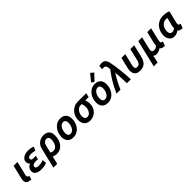

<svg xmlns="http://www.w3.org/2000/svg" viewBox="423 -2621 4624 4624"><g transform="rotate(-45 2735.0 -309.5)"><path d="M214 10Q164 9 127.5 -2Q91 -13 71 -38.5Q51 -64 51 -108Q51 -125 54 -145Q57 -165 62 -186L143 -524H274L191 -182Q188 -169 186 -158.5Q184 -148 184 -137Q184 -117 196 -104.5Q208 -92 239 -86Z M557 13Q499 13 452 -1.5Q405 -16 377.5 -48Q350 -80 350 -129Q350 -162 363 -192.5Q376 -223 402 -247Q428 -271 465 -282Q442 -296 429 -320.5Q416 -345 416 -376Q416 -417 434.5 -447.5Q453 -478 485.5 -498Q518 -518 560.5 -528Q603 -538 651 -538Q697 -538 740 -529.5Q783 -521 814 -506L768 -410Q745 -418 711 -424Q677 -430 643 -430Q614 -430 589.5 -424.5Q565 -419 550.5 -404.5Q536 -390 536 -365Q536 -342 549.5 -329Q563 -316 598 -316H691L669 -222H585Q547 -222 523.5 -212Q500 -202 489.5 -186Q479 -170 479 -151Q479 -121 506 -108Q533 -95 576 -95Q607 -95 639.5 -100Q672 -105 698 -112.5Q724 -120 734 -126L745 -22Q720 -11 689 -2.5Q658 6 624.5 9.5Q591 13 557 13Z M790 185 911 -323Q928 -400 968.5 -447.5Q1009 -495 1062 -516Q1115 -537 1171 -537Q1226 -537 1270.5 -517.5Q1315 -498 1341 -454.5Q1367 -411 1367 -338Q1367 -261 1346.5 -196Q1326 -131 1288.5 -84.5Q1251 -38 1200 -12.5Q1149 13 1087 13Q1057 13 1027.5 5.5Q998 -2 968 -16L919 185ZM1077 -98Q1116 -98 1145.5 -117.5Q1175 -137 1195.5 -170.5Q1216 -204 1226 -246.5Q1236 -289 1236 -333Q1236 -379 1215 -402.5Q1194 -426 1158 -426Q1116 -426 1083.5 -395.5Q1051 -365 1036 -300L994 -123Q1015 -110 1035.5 -104Q1056 -98 1077 -98Z M1647 13Q1583 13 1538 -13Q1493 -39 1470 -85.5Q1447 -132 1447 -194Q1447 -262 1468 -323.5Q1489 -385 1528 -433Q1567 -481 1621 -509Q1675 -537 1741 -537Q1806 -537 1850.5 -511Q1895 -485 1918 -439Q1941 -393 1941 -330Q1941 -263 1920.5 -201Q1900 -139 1862 -91Q1824 -43 1769.5 -15Q1715 13 1647 13ZM1659 -98Q1686 -98 1709.5 -110Q1733 -122 1751.5 -143.5Q1770 -165 1783.5 -193Q1797 -221 1804 -252.5Q1811 -284 1811 -317Q1811 -369 1791.5 -397.5Q1772 -426 1729 -426Q1702 -426 1679 -414Q1656 -402 1637 -380.5Q1618 -359 1604.5 -331Q1591 -303 1584 -271.5Q1577 -240 1577 -207Q1577 -155 1596.5 -126.5Q1616 -98 1659 -98Z M2219 13Q2151 13 2106.5 -15.5Q2062 -44 2041 -92.5Q2020 -141 2020 -200Q2020 -256 2039.5 -313.5Q2059 -371 2098.5 -418.5Q2138 -466 2198.5 -495Q2259 -524 2341 -524H2616L2590 -415H2472Q2489 -383 2496.5 -352.5Q2504 -322 2504 -288Q2504 -216 2480 -159.5Q2456 -103 2416 -64.5Q2376 -26 2325 -6.5Q2274 13 2219 13ZM2229 -98Q2266 -98 2293.5 -115.5Q2321 -133 2339 -162Q2357 -191 2366.5 -228Q2376 -265 2376 -303Q2376 -335 2369.5 -363Q2363 -391 2350 -415H2321Q2279 -415 2247 -396Q2215 -377 2193 -345.5Q2171 -314 2160 -278Q2149 -242 2149 -207Q2149 -177 2157 -152Q2165 -127 2183 -112.5Q2201 -98 2229 -98Z M2823 13Q2759 13 2714 -13Q2669 -39 2646 -85.5Q2623 -132 2623 -194Q2623 -262 2644 -323.5Q2665 -385 2704 -433Q2743 -481 2797 -509Q2851 -537 2917 -537Q2982 -537 3026.5 -511Q3071 -485 3094 -439Q3117 -393 3117 -330Q3117 -263 3096.5 -201Q3076 -139 3038 -91Q3000 -43 2945.5 -15Q2891 13 2823 13ZM2835 -98Q2862 -98 2885.5 -110Q2909 -122 2927.5 -143.5Q2946 -165 2959.5 -193Q2973 -221 2980 -252.5Q2987 -284 2987 -317Q2987 -369 2967.5 -397.5Q2948 -426 2905 -426Q2878 -426 2855 -414Q2832 -402 2813 -380.5Q2794 -359 2780.5 -331Q2767 -303 2760 -271.5Q2753 -240 2753 -207Q2753 -155 2772.5 -126.5Q2792 -98 2835 -98ZM2950 -575 2880 -622 3028 -804 3105 -738Z M3126 0Q3169 -105 3220 -198.5Q3271 -292 3326.5 -375Q3382 -458 3437 -529Q3431 -577 3422.5 -606.5Q3414 -636 3397 -650Q3380 -664 3348 -664Q3335 -664 3322 -662.5Q3309 -661 3296 -657L3302 -764Q3323 -769 3345 -772.5Q3367 -776 3388 -776Q3418 -776 3442.5 -769Q3467 -762 3486.5 -744.5Q3506 -727 3520.5 -696.5Q3535 -666 3543 -620Q3557 -551 3568.5 -472.5Q3580 -394 3589 -312Q3598 -230 3604 -150.5Q3610 -71 3613 0H3479Q3478 -38 3476 -83.5Q3474 -129 3472.5 -179.5Q3471 -230 3467.5 -280.5Q3464 -331 3459 -377Q3422 -322 3386 -258.5Q3350 -195 3317.5 -129.5Q3285 -64 3259 0Z M3914 13Q3852 13 3813 -9.5Q3774 -32 3756.5 -71.5Q3739 -111 3739 -160Q3739 -181 3742 -203.5Q3745 -226 3751 -251L3816 -524H3946L3881 -250Q3875 -227 3871 -205.5Q3867 -184 3867 -165Q3867 -136 3881 -118Q3895 -100 3933 -100Q3966 -100 3988.5 -114.5Q4011 -129 4025.5 -159.5Q4040 -190 4051 -240L4119 -524H4249L4178 -225Q4164 -164 4142.5 -119Q4121 -74 4090.5 -44.5Q4060 -15 4017 -1Q3974 13 3914 13Z M4223 170 4389 -524H4519L4455 -254Q4449 -228 4444.5 -204Q4440 -180 4440 -160.5Q4440 -141 4446.5 -127Q4453 -113 4469 -105.5Q4485 -98 4514 -98Q4534 -98 4558.5 -106.5Q4583 -115 4612 -142Q4614 -168 4619 -196Q4624 -224 4630 -252L4696 -524H4826L4754 -220Q4746 -188 4742.5 -161.5Q4739 -135 4751.5 -119Q4764 -103 4803 -99L4762 10Q4726 10 4699.5 3.5Q4673 -3 4655.5 -15Q4638 -27 4629 -42Q4595 -16 4557 -2Q4519 12 4482 12Q4455 12 4432 3.5Q4409 -5 4391 -20Q4390 1 4387 21Q4384 41 4377 72L4353 170Z M5093 14Q5028 14 4988.5 -15.5Q4949 -45 4931 -91.5Q4913 -138 4913 -190Q4913 -253 4933.5 -314.5Q4954 -376 4995.5 -426Q5037 -476 5099.5 -506Q5162 -536 5245 -536Q5277 -536 5309 -532.5Q5341 -529 5371.5 -521.5Q5402 -514 5427 -501L5358 -219Q5353 -199 5350 -182Q5347 -165 5347 -151Q5347 -126 5361 -114Q5375 -102 5408 -99L5366 10Q5315 10 5283.5 -3Q5252 -16 5235 -38Q5212 -20 5176 -3Q5140 14 5093 14ZM5125 -97Q5150 -97 5172.5 -107Q5195 -117 5217 -136Q5218 -156 5220.5 -179.5Q5223 -203 5229 -226L5279 -422Q5268 -425 5254.5 -426Q5241 -427 5230 -427Q5187 -427 5152 -408Q5117 -389 5092.5 -357Q5068 -325 5055.5 -286Q5043 -247 5043 -206Q5043 -176 5050 -151.5Q5057 -127 5075 -112Q5093 -97 5125 -97Z"/></g></svg>

Font: Ubuntu Sans
Style: Bold Italic
Weight: 700
Italic angle: -13.5°
Designer: Dalton Maag Ltd
Foundry: Dalton Maag Ltd
Version: Version 1.006